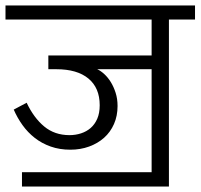

<svg xmlns="http://www.w3.org/2000/svg" viewBox="-30 -650 730 699"><path d="M50 -23H522V-398H324Q337 -392 350 -380Q363 -368 373.5 -351Q384 -334 391 -312Q398 -290 398 -264Q398 -228 385 -198.5Q372 -169 349 -148.5Q326 -128 294.5 -116.5Q263 -105 226 -105Q187 -105 154.5 -116.5Q122 -128 96.5 -148Q71 -168 52 -194.5Q33 -221 20 -251L67 -276Q93 -221 131 -189.5Q169 -158 223 -158Q245 -158 265 -164.5Q285 -171 300 -184Q315 -197 324 -217.5Q333 -238 333 -267Q333 -330 292 -364Q251 -398 175 -398H146V-448H522V-579H-10V-630H680V-579H585V29H50Z"/></svg>

Font: Mukta Light
Style: Regular
Weight: 300
Designer: Girish Dalvi and Yashodeep Gholap
Foundry: Ek Type
Version: Version 2.538;PS 1.002;hotconv 16.6.51;makeotf.lib2.5.65220;